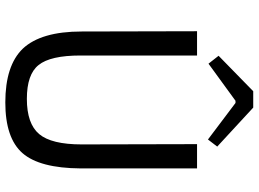

<svg xmlns="http://www.w3.org/2000/svg" viewBox="-142 -794 949 704"><g transform="rotate(90 332.0 -441.5)"><path d="M491 -730 357 -831H349L213 -732L184 -769L314 -896H374L517 -764ZM597 -263Q596 -113 541 -50Q486 13 355 13Q220 13 158 -51Q95 -118 95 -267L94 -690H183V-263Q183 -152 218 -109Q252 -66 342 -66Q433 -66 471 -111Q509 -156 509 -267L508 -690H597Z"/></g></svg>

Font: Taylor Sans
Style: Regular
Weight: 400
Italic angle: -8°
Designer: Natanael Gama
Version: Version 1.001 September 8, 2015